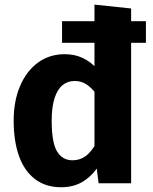

<svg xmlns="http://www.w3.org/2000/svg" viewBox="-20 -778 649 815"><path d="M599.4 -688V-596.4H536.6H243.4V-688ZM254.6 -548Q297.2 -548 331.5 -531.7Q365.8 -515.4 391.6 -485.8L392.4 -374.8Q369.2 -405.2 347.3 -419.7Q325.4 -434.2 296.8 -434.2Q267 -434.2 245.4 -416.5Q223.8 -398.8 211.6 -361.4Q199.4 -324 199.4 -266Q199.4 -172.4 222.3 -135Q245.2 -97.6 287.6 -97.6Q320 -97.6 344.4 -116Q368.8 -134.4 390.2 -173.2L398.6 -74.8Q373.6 -33.8 334 -8.5Q294.4 16.8 239.4 16.8Q173.4 16.8 128.1 -18.1Q82.8 -53 60.4 -116.3Q38 -179.6 38 -266.4Q38 -348 64.8 -411.9Q91.6 -475.8 140.7 -511.9Q189.8 -548 254.6 -548ZM381 -758.4 536.6 -742V0H398.6L388.8 -76.4L381 -142.8Z"/></svg>

Font: Firava
Style: Regular
Weight: 400
Designer: Carrois Corporate & Edenspiekermann AG
Foundry: Greg Finn Gibson
Version: Version 5.000